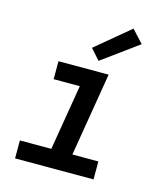

<svg xmlns="http://www.w3.org/2000/svg" viewBox="-114 -861 828 950"><g transform="rotate(15 300.0 -386.0)"><path d="M52 0V-92H213L269 -428H135V-520H392L321 -92H454V0ZM326 -573 278 -627 452 -772 511 -708Z"/></g></svg>

Font: Iosevka SS04 SmBd Ex Obl
Style: Regular
Weight: 600
Width: 7
Italic angle: -9°
Monospace: yes
Designer: Belleve Invis
Foundry: Belleve Invis
Version: Version 19.0.0; ttfautohint (v1.8.4)